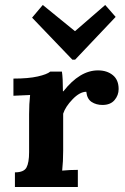

<svg xmlns="http://www.w3.org/2000/svg" viewBox="-20 -752 503 772"><path d="M34 0ZM457 -394Q457 -369 440.5 -349.5Q424 -330 392 -330Q367 -330 348.5 -342Q330 -354 327 -383Q301 -383 272 -353Q243 -323 234 -295V-146Q234 -103 230 -66Q260 -69 293 -69V0H40V-59Q76 -59 86.5 -78.5Q97 -98 97 -140V-293Q97 -334 101 -370L34 -367V-436Q94 -436 131.5 -444.5Q169 -453 182 -464H229Q233 -438 233 -385H235Q301 -469 374 -469Q410 -469 433.5 -450Q457 -431 457 -394ZM282 -512H271L109 -681L152 -732L281 -627H282L403 -732L445 -684Z"/></svg>

Font: Sumana
Style: Bold
Weight: 700
Designer: Cyreal, Alexei Vanyashin (Devanagari), Olga Karpushina (Latin)
Foundry: Cyreal
Version: Version 1.015;PS 001.015;hotconv 1.0.70;makeotf.lib2.5.58329